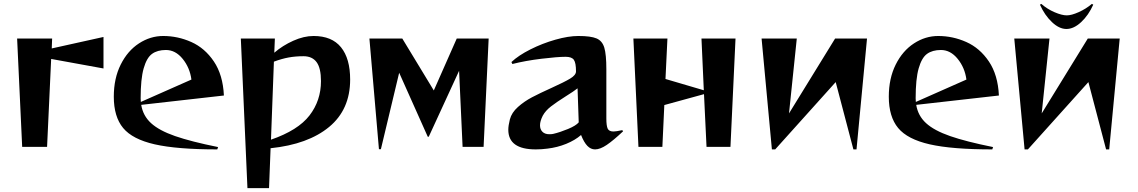

<svg xmlns="http://www.w3.org/2000/svg" viewBox="-20 -755 5850 987"><path d="M68 -557H248L246 -506L512 -565V-403L243 -452L222 0H94Z M565 -258Q565 -352 600.5 -423Q636 -494 694.5 -532Q753 -570 819 -570Q894 -570 963.5 -539Q1033 -508 1079.5 -439Q1126 -370 1131 -264L706 -216Q715 -160 756.5 -122Q798 -84 880 -55.5Q962 -27 1101 1L1097 13Q890 13 775.5 -13Q661 -39 613 -97Q565 -155 565 -258ZM704 -231 964 -346Q956 -407 919 -452.5Q882 -498 833 -498Q789 -498 761.5 -478Q734 -458 718.5 -403.5Q703 -349 703 -250Q703 -237 704 -231Z M1218 -557H1393L1390 -484Q1433 -521 1487.5 -545.5Q1542 -570 1592 -570Q1686 -570 1733 -512Q1780 -454 1780 -346Q1780 -192 1672 -102.5Q1564 -13 1371 7L1363 212H1252ZM1630 -338Q1630 -405 1607.5 -435.5Q1585 -466 1540 -466Q1499 -466 1463.5 -459.5Q1428 -453 1388 -438L1373 -37Q1512 -85 1571 -161.5Q1630 -238 1630 -338Z M1879 -557H2048L2210 -290L2328 -557H2492L2466 0H2358L2340 -391L2184 -52H2179L2032 -381L1938 12H1928Z M2593 -88Q2593 -109 2601 -141Q2610 -176 2642.5 -205Q2675 -234 2715 -255Q2755 -276 2817 -304Q2881 -333 2911 -351Q2941 -369 2941 -388Q2941 -432 2930 -447.5Q2919 -463 2888 -463Q2846 -463 2763.5 -453Q2681 -443 2614 -426L2609 -436Q2645 -470 2706.5 -501Q2768 -532 2835 -551Q2902 -570 2953 -570Q3017 -570 3046.5 -557.5Q3076 -545 3086.5 -510Q3097 -475 3097 -399V-146Q3097 -108 3104 -93.5Q3111 -79 3134 -79Q3146 -79 3179 -86L3183 -80Q3133 -33 3099 -10Q3065 13 3039 13Q3017 13 2999.5 -5Q2982 -23 2967 -61Q2936 -34 2890.5 -15.5Q2845 3 2794 9Q2765 13 2734 13Q2593 13 2593 -88ZM2804 -65Q2818 -65 2825 -67Q2859 -75 2900 -92Q2941 -109 2955 -126L2949 -301Q2932 -287 2887 -259Q2841 -230 2812.5 -208Q2784 -186 2770 -160Q2756 -132 2756 -111Q2756 -90 2768.5 -77.5Q2781 -65 2804 -65Z M3236 -557H3411L3401 -349L3598 -291L3586 -557H3761L3735 0H3612L3599 -271L3395 -215L3385 0H3262Z M3895 -557H4076L4036 -172L4273 -557H4437L4383 13H4367L4276 -333L3965 13H3948Z M4549 -258Q4549 -352 4584.5 -423Q4620 -494 4678.5 -532Q4737 -570 4803 -570Q4878 -570 4947.5 -539Q5017 -508 5063.5 -439Q5110 -370 5115 -264L4690 -216Q4699 -160 4740.5 -122Q4782 -84 4864 -55.5Q4946 -27 5085 1L5081 13Q4874 13 4759.5 -13Q4645 -39 4597 -97Q4549 -155 4549 -258ZM4688 -231 4948 -346Q4940 -407 4903 -452.5Q4866 -498 4817 -498Q4773 -498 4745.5 -478Q4718 -458 4702.5 -403.5Q4687 -349 4687 -250Q4687 -237 4688 -231Z M5194 -557H5375L5335 -172L5572 -557H5736L5682 13H5666L5575 -333L5264 13H5247ZM5333 -735Q5364 -708 5401.5 -692Q5439 -676 5464 -676Q5488 -676 5525 -692.5Q5562 -709 5593 -735L5600 -731Q5576 -677 5538 -641.5Q5500 -606 5462 -606Q5425 -606 5387.5 -641.5Q5350 -677 5326 -731Z"/></svg>

Font: Tiejili SC
Style: Regular
Weight: 400
Designer: Buernia
Foundry: Ershou Xiaoxi Press
Version: Version 1.100